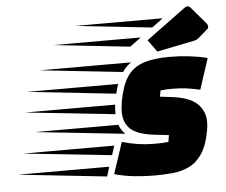

<svg xmlns="http://www.w3.org/2000/svg" viewBox="-292 -831 1064 905"><g transform="rotate(-5 240.0 -378.5)"><path d="M405 12Q358 12 309.5 7Q261 2 214 -11L263 -159Q341 -137 413 -137Q431 -137 447.5 -137.5Q464 -138 482 -140L487 -172L424 -179Q341 -188 308 -218Q275 -248 275 -300Q275 -311 276.5 -324Q278 -337 280 -350Q293 -422 319.5 -463Q346 -504 394.5 -521.5Q443 -539 522 -539Q617 -539 701 -518L653 -372Q618 -380 589 -384Q560 -388 526 -388Q507 -388 495 -387.5Q483 -387 466 -385L461 -356L511 -350Q599 -340 635.5 -305Q672 -270 672 -217Q672 -208 671 -198Q670 -188 668 -178Q656 -109 630 -70Q604 -31 568 -13.5Q532 4 490 8Q448 12 405 12ZM298 -487 -92 -529H339Q327 -520 316.5 -510Q306 -500 298 -487ZM257 -388 -161 -433H270Q266 -423 263 -411.5Q260 -400 257 -388ZM245 -292 -179 -337H247Q246 -328 245.5 -318.5Q245 -309 245 -300ZM283 -196 -140 -241H254Q263 -215 283 -196ZM212 -101 -205 -145H226ZM180 -3 -238 -48H194ZM641 -604 467 -569 426 -626 615 -765Q621 -769 626 -769Q635 -769 644 -758L707 -684Q716 -674 716 -666Q716 -662 715 -659.5Q714 -657 712 -655L667 -616Q662 -612 657 -609Q652 -606 641 -604ZM453 -684 93 -723H506ZM342 -603 -18 -642H395Z"/></g></svg>

Font: Faster One
Style: Regular
Weight: 400
Designer: Eduardo Rodriguez Tunni
Foundry: Eduardo Rodriguez Tunni
Version: Version 1.003; ttfautohint (v1.8.4.7-5d5b);gftools[0.9.23]